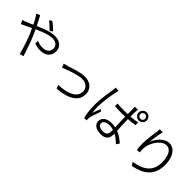

<svg xmlns="http://www.w3.org/2000/svg" viewBox="244 -2150 3513 3513"><g transform="rotate(45 2000.0 -394.0)"><path d="M560 -634Q541 -654 514.5 -678.5Q488 -703 461.5 -726.5Q435 -750 413 -766L463 -802Q480 -790 507 -767.5Q534 -745 562.5 -720Q591 -695 610 -675ZM63 -425Q84 -430 106.5 -438Q129 -446 142 -451Q168 -461 199.5 -475Q231 -489 267 -505Q250 -540 235 -569Q220 -598 207 -619Q198 -633 185 -653Q172 -673 161 -688L233 -717Q239 -705 250 -685.5Q261 -666 268 -652Q295 -601 329 -533Q389 -560 452.5 -584.5Q516 -609 577 -625Q638 -641 690 -641Q792 -641 850.5 -590Q909 -539 909 -458Q909 -403 885 -358Q861 -313 811 -286.5Q761 -260 683 -260Q641 -260 601.5 -269Q562 -278 534 -288L536 -358Q565 -345 601.5 -335.5Q638 -326 679 -326Q737 -326 772 -345Q807 -364 822.5 -395Q838 -426 838 -461Q838 -507 802 -542.5Q766 -578 689 -578Q644 -578 589 -563.5Q534 -549 474.5 -526Q415 -503 356 -476L396 -389Q417 -341 438.5 -285.5Q460 -230 480 -173.5Q500 -117 517 -64.5Q534 -12 547 29L471 50Q456 -9 435 -78.5Q414 -148 388.5 -220.5Q363 -293 334 -359L294 -446Q236 -418 185 -392.5Q134 -367 99 -352Z M1164 -395Q1206 -404 1255 -419Q1282 -427 1323.5 -441Q1365 -455 1414 -469Q1463 -483 1513 -492.5Q1563 -502 1607 -502Q1676 -502 1730.5 -475.5Q1785 -449 1816 -400.5Q1847 -352 1847 -285Q1847 -188 1788.5 -123Q1730 -58 1628.5 -23.5Q1527 11 1396 20L1367 -49Q1448 -52 1521.5 -65.5Q1595 -79 1652.5 -107Q1710 -135 1743 -179Q1776 -223 1776 -286Q1776 -329 1754.5 -363Q1733 -397 1694 -417Q1655 -437 1602 -437Q1564 -437 1517.5 -427.5Q1471 -418 1422 -403Q1373 -388 1327.5 -371.5Q1282 -355 1247 -341.5Q1212 -328 1194 -321Z M2227 -751Q2223 -739 2218 -720.5Q2213 -702 2210 -688Q2203 -652 2194 -600.5Q2185 -549 2177.5 -491.5Q2170 -434 2165 -379.5Q2160 -325 2160 -282Q2160 -242 2163 -206Q2166 -170 2172 -129Q2184 -165 2201 -209.5Q2218 -254 2231 -285L2268 -256Q2256 -222 2241.5 -180.5Q2227 -139 2214.5 -100.5Q2202 -62 2197 -38Q2195 -28 2193.5 -15Q2192 -2 2193 7Q2193 14 2194 23.5Q2195 33 2196 41L2133 46Q2118 -9 2107 -89Q2096 -169 2096 -271Q2096 -326 2101.5 -386.5Q2107 -447 2114.5 -505Q2122 -563 2130 -612Q2138 -661 2142 -692Q2144 -709 2146 -726Q2148 -743 2148 -759ZM2808 -733Q2808 -708 2826 -690Q2844 -672 2870 -672Q2896 -672 2914 -690Q2932 -708 2932 -733Q2932 -759 2914 -777.5Q2896 -796 2870 -796Q2844 -796 2826 -777.5Q2808 -759 2808 -733ZM2766 -733Q2766 -777 2796.5 -807.5Q2827 -838 2870 -838Q2913 -838 2943.5 -807.5Q2974 -777 2974 -733Q2974 -690 2943.5 -660Q2913 -630 2870 -630Q2827 -630 2796.5 -660Q2766 -690 2766 -733ZM2657 -176Q2632 -184 2606 -188Q2580 -192 2551 -192Q2493 -192 2455.5 -169Q2418 -146 2418 -108Q2418 -68 2453.5 -46.5Q2489 -25 2545 -25Q2611 -25 2634.5 -56Q2658 -87 2658 -138ZM2721 -758Q2717 -727 2715 -698Q2714 -677 2713.5 -643Q2713 -609 2712 -574Q2759 -578 2804 -583.5Q2849 -589 2889 -597V-528Q2847 -521 2802.5 -516.5Q2758 -512 2712 -508Q2713 -433 2717 -357.5Q2721 -282 2724 -216Q2785 -193 2834 -158Q2883 -123 2923 -87L2884 -28Q2845 -64 2806.5 -94Q2768 -124 2727 -146V-119Q2727 -80 2712.5 -43.5Q2698 -7 2661.5 16.5Q2625 40 2558 40Q2459 40 2406.5 2Q2354 -36 2354 -101Q2354 -162 2407 -204.5Q2460 -247 2557 -247Q2583 -247 2607.5 -244.5Q2632 -242 2655 -237Q2652 -297 2649 -369Q2646 -441 2645 -505L2544 -502Q2501 -502 2461 -504Q2421 -506 2377 -509V-576Q2420 -572 2461 -570Q2502 -568 2546 -568L2645 -570V-697Q2645 -710 2644 -727.5Q2643 -745 2641 -758Z M3335 -787Q3326 -758 3318.5 -719Q3311 -680 3304.5 -639Q3298 -598 3293.5 -560Q3289 -522 3287 -495Q3302 -536 3329 -578Q3356 -620 3392 -655.5Q3428 -691 3471.5 -713Q3515 -735 3564 -735Q3630 -735 3680.5 -693Q3731 -651 3759.5 -574.5Q3788 -498 3788 -394Q3788 -290 3757 -214Q3726 -138 3670 -86Q3614 -34 3537.5 -2Q3461 30 3369 47L3327 -17Q3408 -29 3478.5 -54Q3549 -79 3602 -122Q3655 -165 3685 -231.5Q3715 -298 3715 -392Q3715 -472 3697 -534.5Q3679 -597 3643 -633.5Q3607 -670 3552 -670Q3505 -670 3461 -640Q3417 -610 3381 -562.5Q3345 -515 3322 -460.5Q3299 -406 3294 -356Q3290 -326 3290.5 -297Q3291 -268 3296 -230L3227 -225Q3223 -254 3219.5 -294Q3216 -334 3216 -383Q3216 -419 3219.5 -462.5Q3223 -506 3228 -551Q3233 -596 3238.5 -636.5Q3244 -677 3248 -706Q3251 -728 3253 -748.5Q3255 -769 3256 -789Z"/></g></svg>

Font: Source Han Sans SC Normal
Style: Regular
Weight: 350
Designer: Ryoko NISHIZUKA 西塚涼子 (kana, bopomofo & ideographs); Paul D. Hunt (Latin, Greek & Cyrillic); Sandoll Communications 산돌커뮤니
Foundry: Adobe
Version: Version 2.004;hotconv 1.0.118;makeotfexe 2.5.65603